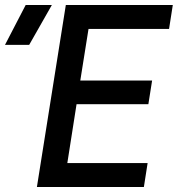

<svg xmlns="http://www.w3.org/2000/svg" viewBox="-98 -750 718 770"><path d="M50 0 166 -730H595L580 -634H257L224 -427H512L497 -332H209L172 -96H494L479 0ZM-78 -570 5 -730H110L19 -570Z"/></svg>

Font: NKDuy Mono SemiBold
Style: Italic
Weight: 600
Italic angle: -9°
Monospace: yes
Designer: NKDuy
Foundry: NKDuy
Version: Version 2.251; ttfautohint (v1.8.4.7-5d5b)